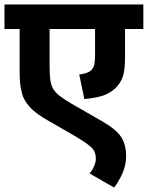

<svg xmlns="http://www.w3.org/2000/svg" viewBox="-20 -642 662 860"><path d="M622.1 -512.2H540V-383.8Q540 -332.5 531.2 -301.8Q521.5 -271.5 499 -249Q477.5 -227.5 444.3 -214.8Q411.1 -203.1 357.9 -198.2L335 -308.1Q375 -314 387.2 -326.2Q397.5 -336.4 402.3 -351.6Q405.8 -368.7 405.8 -400.9V-512.2H202.1V-349.1Q202.1 -310.5 205.1 -286.6Q208 -262.7 217.8 -244.6Q227.5 -228 248 -211.9Q267.1 -197.3 301.8 -176.8L441.9 -96.2Q502.9 -60.5 523.9 -26.4Q544.9 6.8 544.9 57.1Q544.9 96.2 528.3 134.8Q510.7 172.9 491.2 198.2L380.9 134.8Q392.6 123 400.4 104.5Q409.2 86.4 409.2 69.8Q409.2 48.8 402.3 35.2Q395 20.5 374.5 5.9Q355.5 -9.3 313 -34.2L191.9 -104Q152.3 -126.5 125.5 -150.4Q98.6 -174.8 83 -209Q75.7 -230.5 72.3 -253.9Q67.9 -279.3 67.9 -321.8V-512.2H0V-622.1H622.1Z"/></svg>

Font: Droid Sans Thai
Style: Bold
Weight: 700
Designer: Steve Matteson
Foundry: Ascender Corporation
Version: Version 1.00